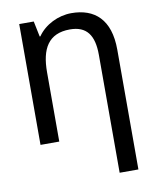

<svg xmlns="http://www.w3.org/2000/svg" viewBox="-102 -802 910 1119"><g transform="rotate(-10 353.5 -242.5)"><path d="M398 -725C320 -725 240 -686 197 -623H193L174 -715H88V0H199V-410C199 -548 245 -633 373 -633C472 -633 514 -574 514 -458V240H625V-469C625 -648 535 -725 398 -725Z"/></g></svg>

Font: Noto Sans Thai Medium
Style: Regular
Weight: 500
Designer: Monotype Design Team
Foundry: Monotype Imaging Inc.
Version: Version 1.901